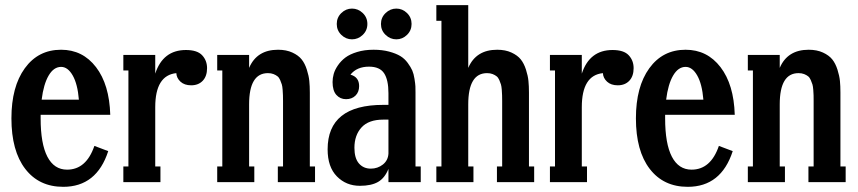

<svg xmlns="http://www.w3.org/2000/svg" viewBox="-20 -700 3299 738"><path d="M237.8 -47.9Q311.5 -47.9 342.8 -139.2L396 -119.1Q351.6 18.1 223.1 18.1Q129.9 18.1 76.9 -51Q23.9 -120.1 23.9 -245.1Q23.9 -366.7 75.4 -437.7Q127 -508.8 214.8 -508.8Q297.9 -508.8 349.1 -441.9Q400.4 -375 403.8 -258.8H136.2V-245.1Q136.2 -147.5 162.1 -97.7Q188 -47.9 237.8 -47.9ZM214.8 -442.9Q186.5 -442.9 167 -409.7Q147.5 -376.5 140.1 -316.9H283.2Q278.3 -377 259.5 -409.9Q240.7 -442.9 214.8 -442.9Z M694.8 -507.8Q738.3 -507.8 757.1 -487.5Q775.9 -467.3 775.9 -438Q775.9 -407.2 759.3 -389.6Q742.7 -372.1 714.8 -372.1Q689 -372.1 673.8 -386Q658.7 -399.9 657.7 -418.9Q576.7 -410.6 576.7 -288.1V-60.1H596.7V0H454.1V-60.1H473.6V-429.2H454.1V-488.8H576.7V-417Q606.4 -507.8 694.8 -507.8Z M1170.9 -344.2V-60.1H1190.9V0H1047.9V-60.1H1067.9V-312Q1067.9 -326.2 1067.6 -333.7Q1067.4 -341.3 1066.4 -354.7Q1065.4 -368.2 1063.2 -375.5Q1061 -382.8 1056.9 -392.3Q1052.7 -401.9 1046.6 -406.7Q1040.5 -411.6 1031.2 -415.3Q1022 -418.9 1009.8 -418.9Q937.5 -418.9 937.5 -298.8V-60.1H957.5V0H814.9V-60.1H834.5V-429.2H814.9V-488.8H937.5V-439Q967.3 -508.8 1048.8 -508.8Q1080.6 -508.8 1103.8 -498Q1127 -487.3 1139.4 -471.7Q1151.9 -456.1 1159.4 -432.4Q1167 -408.7 1168.9 -388.9Q1170.9 -369.1 1170.9 -344.2Z M1374.3 -565.9Q1356.4 -548.8 1333 -548.8Q1309.6 -548.8 1292 -565.9Q1274.4 -583 1274.4 -607.9Q1274.4 -632.8 1292 -649.9Q1309.6 -667 1333 -667Q1356.4 -667 1374.3 -649.9Q1392.1 -632.8 1392.1 -607.9Q1392.1 -583 1374.3 -565.9ZM1544.4 -565.9Q1526.9 -548.8 1503.4 -548.8Q1480 -548.8 1462.2 -565.9Q1444.3 -583 1444.3 -607.9Q1444.3 -632.8 1462.2 -649.9Q1480 -667 1503.4 -667Q1526.9 -667 1544.4 -649.9Q1562 -632.8 1562 -607.9Q1562 -583 1544.4 -565.9ZM1577.1 -344.2V-60.1H1597.2V0H1473.1V-50.8Q1459 -15.6 1433.1 -0.7Q1407.2 14.2 1363.3 14.2Q1310.5 14.2 1274.9 -22Q1239.3 -58.1 1239.3 -126Q1239.3 -296.9 1453.1 -296.9H1473.1V-341.8Q1473.1 -393.1 1456.3 -418.5Q1439.5 -443.8 1398.4 -443.8Q1351.6 -443.8 1327.1 -413.1Q1360.4 -403.8 1360.4 -369.1Q1360.4 -346.2 1346.4 -332.5Q1332.5 -318.8 1310.1 -318.8Q1287.6 -318.8 1272.9 -335.2Q1258.3 -351.6 1258.3 -384.8Q1258.3 -399.9 1262.7 -415.8Q1267.1 -431.6 1278.8 -448.7Q1290.5 -465.8 1307.6 -478.8Q1324.7 -491.7 1352.8 -500.2Q1380.9 -508.8 1416 -508.8Q1449.2 -508.8 1475.6 -501.7Q1502 -494.6 1518.6 -484.6Q1535.2 -474.6 1547.1 -458.3Q1559.1 -441.9 1564.7 -429Q1570.3 -416 1573.2 -397Q1576.2 -377.9 1576.7 -368.4Q1577.1 -358.9 1577.1 -344.2ZM1405.3 -51.8Q1431.6 -51.8 1451.7 -67.6Q1471.7 -83.5 1473.1 -109.9V-240.2H1453.1Q1397 -240.2 1369.6 -210.2Q1342.3 -180.2 1342.3 -131.8Q1342.3 -91.8 1359.6 -71.8Q1377 -51.8 1405.3 -51.8Z M2013.2 -344.2V-60.1H2033.2V0H1890.1V-60.1H1910.2V-312Q1910.2 -326.2 1909.9 -333.7Q1909.7 -341.3 1908.7 -354.7Q1907.7 -368.2 1905.5 -375.5Q1903.3 -382.8 1899.2 -392.3Q1895 -401.9 1888.9 -406.7Q1882.8 -411.6 1873.5 -415.3Q1864.3 -418.9 1852.1 -418.9Q1779.8 -418.9 1779.8 -298.8V-60.1H1799.8V0H1657.2V-60.1H1676.8V-620.1H1657.2V-680.2H1779.8V-439Q1809.6 -508.8 1891.1 -508.8Q1922.9 -508.8 1946 -498Q1969.2 -487.3 1981.7 -471.7Q1994.1 -456.1 2001.7 -432.4Q2009.3 -408.7 2011.2 -388.9Q2013.2 -369.1 2013.2 -344.2Z M2334.5 -507.8Q2377.9 -507.8 2396.7 -487.5Q2415.5 -467.3 2415.5 -438Q2415.5 -407.2 2398.9 -389.6Q2382.3 -372.1 2354.5 -372.1Q2328.6 -372.1 2313.5 -386Q2298.3 -399.9 2297.4 -418.9Q2216.3 -410.6 2216.3 -288.1V-60.1H2236.3V0H2093.8V-60.1H2113.3V-429.2H2093.8V-488.8H2216.3V-417Q2246.1 -507.8 2334.5 -507.8Z M2638.2 -47.9Q2711.9 -47.9 2743.2 -139.2L2796.4 -119.1Q2752 18.1 2623.5 18.1Q2530.3 18.1 2477.3 -51Q2424.3 -120.1 2424.3 -245.1Q2424.3 -366.7 2475.8 -437.7Q2527.3 -508.8 2615.2 -508.8Q2698.2 -508.8 2749.5 -441.9Q2800.8 -375 2804.2 -258.8H2536.6V-245.1Q2536.6 -147.5 2562.5 -97.7Q2588.4 -47.9 2638.2 -47.9ZM2615.2 -442.9Q2586.9 -442.9 2567.4 -409.7Q2547.9 -376.5 2540.5 -316.9H2683.6Q2678.7 -377 2659.9 -409.9Q2641.1 -442.9 2615.2 -442.9Z M3210.4 -344.2V-60.1H3230.5V0H3087.4V-60.1H3107.4V-312Q3107.4 -326.2 3107.2 -333.7Q3106.9 -341.3 3106 -354.7Q3105 -368.2 3102.8 -375.5Q3100.6 -382.8 3096.4 -392.3Q3092.3 -401.9 3086.2 -406.7Q3080.1 -411.6 3070.8 -415.3Q3061.5 -418.9 3049.3 -418.9Q2977.1 -418.9 2977.1 -298.8V-60.1H2997.1V0H2854.5V-60.1H2874V-429.2H2854.5V-488.8H2977.1V-439Q3006.8 -508.8 3088.4 -508.8Q3120.1 -508.8 3143.3 -498Q3166.5 -487.3 3179 -471.7Q3191.4 -456.1 3199 -432.4Q3206.5 -408.7 3208.5 -388.9Q3210.4 -369.1 3210.4 -344.2Z"/></svg>

Font: Margherita Bold
Style: Regular
Weight: 700
Designer: James Puckett
Foundry: Dunwich Type Founders
Version: Version 1.008;hotconv 1.0.109;makeotfexe 2.5.65596